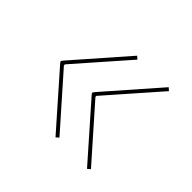

<svg xmlns="http://www.w3.org/2000/svg" viewBox="-88 -519 517 517"><g transform="rotate(45 170.0 -260.5)"><path d="M172 -416 42 -267.5C41 -266.5 37 -261.5 37 -260.5V-259.5C37 -258 41.5 -253 42 -252.5L172 -105L180 -112L51 -258V-262L180 -409ZM292 -416 162 -267.5C161 -266.5 157 -261.5 157 -260.5V-259.5C157 -258 161.5 -253 162 -252.5L292 -105L300 -112L171 -258V-262L300 -409Z"/></g></svg>

Font: ZnikomitNo24
Style: Regular
Weight: 500
Designer: gluk
Foundry: gluk
Version: Version 0.55